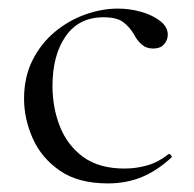

<svg xmlns="http://www.w3.org/2000/svg" viewBox="-20 -415 451 447"><path d="M230.8 12Q162.6 12 119.6 -17.5Q76.6 -47 56.3 -92.6Q36 -138.2 36 -185.2Q36 -235.2 55.4 -274.2Q74.8 -313.2 106.9 -340.1Q139 -367 177.8 -381Q216.6 -395 254.4 -395Q282.6 -395 309.2 -387.3Q335.8 -379.6 353.2 -365.9Q370.6 -352.2 370.6 -334.4Q370.6 -321.4 361.8 -311.7Q353 -302 336.4 -302Q320.2 -302 309.4 -311.8Q298.6 -321.6 292.2 -334.6Q281.2 -353 266.3 -363.9Q251.4 -374.8 221 -374.8Q163.6 -374.8 132.9 -330.6Q102.2 -286.4 102.2 -215Q102.2 -164.2 119.6 -120.3Q137 -76.4 173.8 -49.5Q210.6 -22.6 270 -22.6Q296.8 -22.6 322.9 -30Q349 -37.4 371.6 -55.8Q374.4 -57.8 377.9 -53.8Q381.4 -49.8 378.6 -47.8Q344.4 -16.6 309 -2.3Q273.6 12 230.8 12Z"/></svg>

Font: Cormorant Infant Light
Style: Regular
Weight: 300
Designer: Christian Thalmann (Catharsis Fonts)
Foundry: Catharsis Fonts
Version: Version 4.001